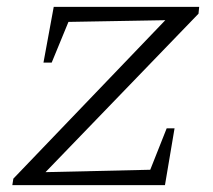

<svg xmlns="http://www.w3.org/2000/svg" viewBox="-20 -541 622 561"><path d="M560 -501 113 -38 419 -45 467 -166H490L462 0H16L19 -19L463 -482L180 -477L131 -358H107L137 -521H562Z"/></svg>

Font: Piazzolla SC Light
Style: Italic
Weight: 300
Italic angle: -11.3°
Designer: Juan Pablo del Peral
Foundry: Huerta Tipografica
Version: Version 1.330